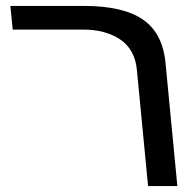

<svg xmlns="http://www.w3.org/2000/svg" viewBox="-20 -629 640 649"><path d="M261 -529H23L15 -609H263.5Q396 -609 463 -563Q530 -517 539.5 -416L579.5 0H480.5L442.5 -394.5Q435.5 -462.5 386 -495.8Q336.5 -529 261 -529Z"/></svg>

Font: JuliaMono
Style: Italic
Weight: 400
Italic angle: -9°
Monospace: yes
Designer: cormullion
Foundry: corm
Version: Version 0.057; ttfautohint (v1.8.4)